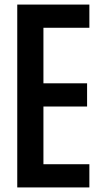

<svg xmlns="http://www.w3.org/2000/svg" viewBox="-20 -820 439 840"><path d="M55.5 0V-800H371V-698.5H170V-455.5H361V-354H170V-101.5H371V0Z"/></svg>

Font: Big Shoulders Text Thin
Style: Bold
Weight: 700
Version: Version 2.002